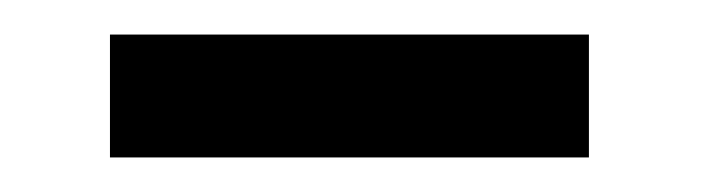

<svg xmlns="http://www.w3.org/2000/svg" viewBox="-20 -305 412 110"><path d="M317.4 -285.2V-214.8H43V-285.2Z"/></svg>

Font: Jomolhari
Style: Regular
Weight: 400
Designer: Christopher J. Fynn
Foundry: Christopher  J.  Fynn (Karma Drubgy¸ Tenzin).
Version: Version alpha 0.003c 2006